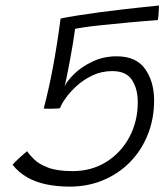

<svg xmlns="http://www.w3.org/2000/svg" viewBox="-20 -681 608 694"><path d="M25.5 -85.5Q29 -90 36 -97Q43 -104 51 -111.2Q59 -118.5 66.5 -124.8Q74 -131 78 -134.5Q86.5 -121.5 103.8 -104.5Q121 -87.5 154.2 -75Q187.5 -62.5 242.5 -62.5Q311 -62.5 364.2 -95.8Q417.5 -129 447.8 -185.8Q478 -242.5 478 -311.5Q478 -360 457 -392Q436 -424 386 -424Q347 -424 314.5 -408.5Q282 -393 257.2 -370.5Q232.5 -348 216.8 -325.5Q201 -303 197 -290Q191.5 -289 183.5 -288.5Q175.5 -288 166.5 -288Q162.5 -288 157.2 -288Q152 -288 147.2 -288.2Q142.5 -288.5 138 -288.5Q157.5 -362.5 172.2 -442.5Q187 -522.5 199 -614Q224 -619.5 261.5 -625.2Q299 -631 341.2 -636.8Q383.5 -642.5 425 -647.2Q466.5 -652 500.5 -655.5Q534.5 -659 554.5 -661Q554.5 -655.5 554 -645.5Q553.5 -635.5 552.8 -625.5Q552 -615.5 550.5 -608.5Q490.5 -604 440.2 -599.2Q390 -594.5 351 -590.5Q312 -586.5 287 -582.8Q262 -579 251.5 -577Q248.5 -553.5 243.2 -521.5Q238 -489.5 231.8 -457.5Q225.5 -425.5 220.8 -401.5Q216 -377.5 213.5 -369Q223 -389.5 249.5 -415Q276 -440.5 315.5 -459Q355 -477.5 401.5 -477.5Q472 -477.5 504.5 -431.8Q537 -386 537 -318Q537 -252 514.5 -195.2Q492 -138.5 451 -96.2Q410 -54 354.2 -30.2Q298.5 -6.5 231.5 -6.5Q187 -6.5 148 -14.5Q109 -22.5 78 -40.2Q47 -58 25.5 -85.5Z"/></svg>

Font: Grandstander Thin ExtraLight
Style: Italic
Weight: 250
Italic angle: -15°
Version: Version 1.200